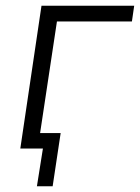

<svg xmlns="http://www.w3.org/2000/svg" viewBox="-20 -519 489 671"><path d="M109 132 130 0H53L60 -54H192L164 132ZM51 0 125 -499H449L441 -444H179L112 0Z"/></svg>

Font: Nunitoga
Style: Light Italic
Weight: 300
Italic angle: -9°
Designer: Vernon Adams
Foundry: Vernon Adams
Version: Version 1.0